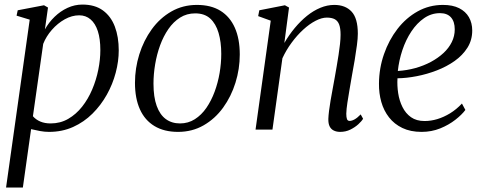

<svg xmlns="http://www.w3.org/2000/svg" viewBox="-20 -567 2116 840"><path d="M6.5 253.5 110 -481 52.5 -498.5 57.5 -522 172.5 -544 190 -534 176.5 -438.5Q193.5 -469 218.8 -493.5Q244 -518 275.2 -532.5Q306.5 -547 340.5 -547Q395.5 -547 430.5 -521.2Q465.5 -495.5 482.5 -450.5Q499.5 -405.5 499.5 -346.5Q499.5 -299 486.2 -248.8Q473 -198.5 447.2 -152.5Q421.5 -106.5 384.5 -69.8Q347.5 -33 299.8 -11.5Q252 10 194.5 10Q175 10 154.5 6.2Q134 2.5 116 -2L80 253.5ZM124 -58.5Q137 -43.5 156.5 -35.2Q176 -27 201.5 -27Q244 -27 278.5 -47Q313 -67 339.2 -100.2Q365.5 -133.5 383.2 -175.2Q401 -217 410 -261.8Q419 -306.5 419 -348Q419 -397 408 -430.8Q397 -464.5 376.2 -482.2Q355.5 -500 326.5 -500Q294.5 -500 263.2 -482.5Q232 -465 207 -436.5Q182 -408 169 -375Z M841.5 -545.5Q903 -545.5 944.5 -519.8Q986 -494 1007.5 -445.5Q1029 -397 1029 -328.5Q1029 -265.5 1010.2 -205.2Q991.5 -145 956.2 -96.2Q921 -47.5 871 -18.8Q821 10 759 10Q698 10 655.8 -15.5Q613.5 -41 592 -89Q570.5 -137 570.5 -204.5Q570.5 -268.5 589.5 -329.2Q608.5 -390 644 -439Q679.5 -488 729.8 -516.8Q780 -545.5 841.5 -545.5ZM834 -508.5Q797 -508.5 767.8 -490Q738.5 -471.5 716.8 -440Q695 -408.5 680.5 -368.8Q666 -329 658.8 -285.8Q651.5 -242.5 651.5 -201Q651.5 -142.5 665.5 -103.8Q679.5 -65 705.5 -46Q731.5 -27 767.5 -27Q803.5 -27 832.5 -45.5Q861.5 -64 883 -95.2Q904.5 -126.5 919 -165.8Q933.5 -205 940.8 -247.8Q948 -290.5 948 -331.5Q948 -383.5 936.2 -423.2Q924.5 -463 899.8 -485.8Q875 -508.5 834 -508.5Z M1224 -379Q1244.5 -414.5 1269.8 -444.8Q1295 -475 1323.2 -497.8Q1351.5 -520.5 1381.8 -533Q1412 -545.5 1442.5 -545.5Q1491 -545.5 1518.2 -516.2Q1545.5 -487 1545.5 -419.5Q1545.5 -399.5 1541.5 -369Q1537.5 -338.5 1531.8 -304.2Q1526 -270 1520 -238Q1515 -208.5 1509.5 -177Q1504 -145.5 1499.8 -117.5Q1495.5 -89.5 1495 -69.5Q1495 -54 1498 -46Q1501 -38 1509.5 -38Q1519.5 -38 1531.5 -44.8Q1543.5 -51.5 1558 -66.5L1568.5 -47.5Q1562.5 -37 1547.8 -23.5Q1533 -10 1512.8 0Q1492.5 10 1468 10Q1452.5 10 1440.5 4.2Q1428.5 -1.5 1422.2 -14Q1416 -26.5 1416.5 -47Q1417 -61 1419.5 -81.8Q1422 -102.5 1426.2 -126.8Q1430.5 -151 1435.2 -177Q1440 -203 1444.5 -228Q1448.5 -251.5 1453 -276.8Q1457.5 -302 1461.2 -326.8Q1465 -351.5 1467.5 -374.2Q1470 -397 1470 -415Q1470 -443 1464 -459.2Q1458 -475.5 1444.8 -482.8Q1431.5 -490 1409.5 -490Q1387.5 -490 1360.5 -476Q1333.5 -462 1306.5 -437.2Q1279.5 -412.5 1255.8 -380.2Q1232 -348 1215.5 -312L1172 0H1098L1164.5 -476.5L1109.5 -496.5L1114.5 -522L1226.5 -544L1244.5 -534Z M2016 -86Q2001 -65.5 1972.2 -43Q1943.5 -20.5 1905.8 -5.2Q1868 10 1824.5 10Q1776 10 1740.5 -7Q1705 -24 1682 -53.5Q1659 -83 1648.2 -121Q1637.5 -159 1638 -201.5Q1638.5 -268.5 1660 -330.2Q1681.5 -392 1719 -440.5Q1756.5 -489 1807.2 -517.2Q1858 -545.5 1918 -545.5Q1960.5 -545.5 1988.8 -531.2Q2017 -517 2031.5 -491.8Q2046 -466.5 2046 -433.5Q2046 -391.5 2025 -358.2Q2004 -325 1969 -300.2Q1934 -275.5 1891.2 -259Q1848.5 -242.5 1803.8 -233.8Q1759 -225 1719 -224.5Q1717 -192.5 1722 -159.5Q1727 -126.5 1740.8 -98.8Q1754.5 -71 1778.2 -54.2Q1802 -37.5 1837.5 -37.5Q1865.5 -37.5 1893.5 -46Q1921.5 -54.5 1949 -71.2Q1976.5 -88 2001 -114ZM1905 -509.5Q1867.5 -509.5 1835.8 -487.8Q1804 -466 1779.8 -429.5Q1755.5 -393 1740.5 -348Q1725.5 -303 1720.5 -256.5Q1760.5 -259 1797.2 -269.2Q1834 -279.5 1865.2 -296.2Q1896.5 -313 1920 -334.8Q1943.5 -356.5 1956.5 -382.8Q1969.5 -409 1969.5 -438.5Q1969.5 -472.5 1953 -491Q1936.5 -509.5 1905 -509.5Z"/></svg>

Font: Merriweather 72pt Light
Style: Italic
Weight: 300
Italic angle: -7.8°
Version: Version 2.101